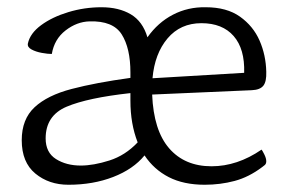

<svg xmlns="http://www.w3.org/2000/svg" viewBox="-20 -575 800 530"><path d="M40 -188Q40 -246 75.5 -279Q111 -312 178 -329.5Q245 -347 340 -360V-375Q340 -442 316 -480Q292 -518 227 -516Q192 -515 161 -491Q130 -467 123 -426Q112 -426 95.5 -429Q79 -432 67 -438.5Q55 -445 57 -455Q63 -483 93.5 -505.5Q124 -528 168.5 -541.5Q213 -555 260 -555Q308 -555 341 -535.5Q374 -516 387 -472Q416 -513 457.5 -534.5Q499 -556 548 -555Q606 -555 642.5 -529Q679 -503 696.5 -463Q714 -423 715 -377Q716 -350 707 -338.5Q698 -327 675 -326L400 -314Q404 -215 447 -165.5Q490 -116 564 -116Q635 -116 702 -162Q704 -160 709.5 -149Q715 -138 715 -130Q715 -123 711 -119.5Q707 -116 704 -114Q667 -86 627.5 -75.5Q588 -65 545 -65Q487 -65 446 -86Q405 -107 379 -146Q348 -108 292.5 -86.5Q237 -65 169 -65Q115 -65 77.5 -96Q40 -127 40 -188ZM106 -193Q106 -154 134.5 -136Q163 -118 203 -118Q238 -118 282 -132Q326 -146 360 -182Q340 -233 340 -297V-318Q222 -305 164 -280.5Q106 -256 106 -193ZM401 -359 654 -374Q656 -440 625 -475.5Q594 -511 536 -511Q478 -511 442.5 -469Q407 -427 401 -359Z"/></svg>

Font: Gowun Batang
Style: Regular
Weight: 400
Designer: Yanghee Ryu
Foundry: Yanghee Ryu
Version: Version 2.000